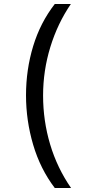

<svg xmlns="http://www.w3.org/2000/svg" viewBox="-20 -812 459 967"><path d="M256 135Q183 39 147 -83Q111 -205 111 -332Q111 -461 147 -579.5Q183 -698 256 -792H337Q270 -694 233.5 -575Q197 -456 197 -331Q197 -204 232.5 -85Q268 34 338 135Z"/></svg>

Font: lbangla85
Style: Book
Weight: 400
Designer: Jelle Bosma - Monotype Design Team
Foundry: Monotype Imaging Inc.
Version: Version 2.003